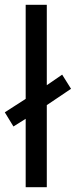

<svg xmlns="http://www.w3.org/2000/svg" viewBox="-29 -780 316 800"><path d="M78 0H166V-342L267 -410L230 -469L166 -425V-760H78V-368L-9 -312L27 -253L78 -285Z"/></svg>

Font: Noto Sans Sinhala UI
Style: Regular
Weight: 400
Designer: Jelle Bosma - Monotype Design Team
Foundry: Monotype Imaging Inc.
Version: Version 2.006